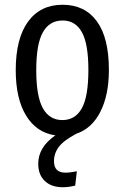

<svg xmlns="http://www.w3.org/2000/svg" viewBox="-20 -557 522 804"><path d="M299.8 2.9Q246.6 31.2 226.3 58.1Q206.1 85 206.1 118.2Q206.1 166 253.9 166Q273.4 166 301.8 160.2L294.9 220.2Q266.6 227.1 243.2 227.1Q195.3 227.1 167.7 200.9Q140.1 174.8 140.1 128.9Q140.1 59.1 211.9 9.8Q132.8 -1.5 89.4 -72.8Q45.9 -144 45.9 -263.2Q45.9 -395.5 97.4 -466.3Q148.9 -537.1 242.2 -537.1Q335 -537.1 385.5 -468Q436 -398.9 436 -264.2Q436 -158.7 400.1 -88.6Q364.3 -18.6 299.8 2.9ZM131.8 -263.2Q131.8 -153.8 159.4 -104Q187 -54.2 241.2 -54.2Q295.4 -54.2 322.8 -103.8Q350.1 -153.3 350.1 -264.2Q350.1 -373.5 322.8 -422.4Q295.4 -471.2 242.2 -471.2Q187.5 -471.2 159.7 -422.1Q131.8 -373 131.8 -263.2Z"/></svg>

Font: Fira Sans Compressed Book
Style: Regular
Weight: 350
Width: 1
Designer: Carrois Corporate & Edenspiekermann AG
Foundry: Carrois Corporate GbR & Edenspiekermann AG
Version: Version 4.203;PS 004.203;hotconv 1.0.88;makeotf.lib2.5.64775